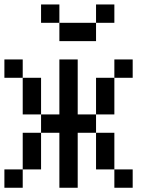

<svg xmlns="http://www.w3.org/2000/svg" viewBox="-20 -937 707 873"><path d="M0 -83.3V-166.7H83.3V-83.3ZM0 -583.3V-666.7H83.3V-583.3ZM166.7 -166.7H83.3V-333.3H166.7ZM166.7 -416.7H83.3V-583.3H166.7ZM166.7 -333.3V-416.7H250V-666.7H333.3V-416.7H416.7V-333.3H333.3V-83.3H250V-333.3ZM166.7 -833.3V-916.7H250V-833.3ZM500 -166.7H416.7V-333.3H500ZM500 -83.3V-166.7H583.3V-83.3ZM500 -416.7H416.7V-583.3H500ZM500 -583.3V-666.7H583.3V-583.3ZM500 -833.3H416.7V-916.7H500ZM250 -833.3H416.7V-750H250Z"/></svg>

Font: Galmuri11 Condensed
Style: Regular
Weight: 400
Width: 3
Designer: Lee Minseo (quiple)
Version: Version 2.399;hotconv 1.1.1;makeotfexe 2.6.0 DEVELOPMENT